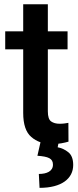

<svg xmlns="http://www.w3.org/2000/svg" viewBox="-20 -678 373 917"><path d="M208.5 -528.3V-657.7H90.8V-528.3H4.9V-442.4H90.8V-138.7C90.8 -84.5 103.5 -45.9 129.4 -23.9C142.1 -12.7 156.7 -4.4 173.3 1.5L158.7 65.9C210.9 69.8 232.9 78.6 232.9 108.4C232.9 140.1 203.1 152.8 165.5 152.8L168.9 219.2C274.4 219.2 329.6 174.8 329.6 109.9C329.6 82 321.8 61.5 306.6 49.3C291 36.6 273.9 28.8 255.4 25.4L258.8 8.3C264.2 7.8 269 6.8 273.4 6.3C286.1 3.9 297.4 1.5 307.1 -1.5L306.6 -91.3C297.4 -89.4 281.2 -86.9 265.1 -86.9C248 -86.9 234.4 -90.8 224.1 -98.1C213.9 -105.5 208.5 -121.1 208.5 -146V-442.4H302.7V-528.3Z"/></svg>

Font: Vazirmatn Medium
Style: Regular
Weight: 500
Designer: Saber Rastikerdar
Foundry: Saber Rastikerdar
Version: Version 33.003